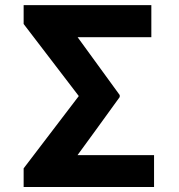

<svg xmlns="http://www.w3.org/2000/svg" viewBox="-20 -745 713 765"><path d="M593.8 -127Q593.8 -94.7 593.8 0Q478.5 0 132.8 0Q132.8 -31.2 132.8 -127Q248 -127 593.8 -127ZM583 -724.6Q583 -692.4 583 -596.7Q474.6 -596.7 149.4 -596.7Q149.4 -628.9 149.4 -724.6Q257.8 -724.6 583 -724.6ZM457 -366.2Q457 -364.3 457 -358.4Q392.6 -268.6 196.3 0Q166 0 74.2 0Q74.2 -18.6 74.2 -74.2Q128.9 -146.5 293.9 -362.3Q239.3 -433.6 74.2 -649.4Q74.2 -668 74.2 -724.6Q104.5 -724.6 196.3 -724.6Q261.7 -634.8 457 -366.2Z"/></svg>

Font: DeepSea
Style: Bold
Weight: 700
Designer: Stem
Version: Version 3.019;git-0a5106e0b